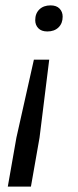

<svg xmlns="http://www.w3.org/2000/svg" viewBox="-20 -512 291 714"><path d="M9 182 41 0 106 -290H163L127 0L95 182ZM156 -395Q134 -395 122.5 -407Q111 -419 111 -437Q111 -462 126.5 -477Q142 -492 168 -492Q190 -492 201.5 -480Q213 -468 213 -450Q213 -425 197.5 -410Q182 -395 156 -395Z"/></svg>

Font: Celebes
Style: Italic
Weight: 400
Italic angle: -10°
Designer: Anugrah Pasau
Foundry: Lafontype
Version: Version 1.000; ttfautohint (v1.8.4)